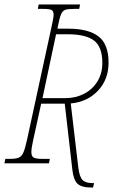

<svg xmlns="http://www.w3.org/2000/svg" viewBox="-43 -734 537 863"><path d="M282 27 248 -268H142L107 -108Q98 -69 98 -51Q98 -32 108 -26Q118 -20 144 -20H181L177 0H-23L-19 -20H4Q30 -20 42.5 -26Q55 -32 62.5 -49.5Q70 -67 79 -108L187 -606Q198 -654 198 -667Q198 -684 189 -689Q180 -694 150 -694H127L131 -714H317L313 -694H290Q261 -694 249.5 -689.5Q238 -685 231.5 -670Q225 -655 217 -615L215 -605H265Q354 -605 399.5 -570.5Q445 -536 445 -452Q445 -377 397.5 -326.5Q350 -276 275 -269L309 19Q314 60 327.5 74.5Q341 89 373 89H380L375 109H370Q323 109 305 91.5Q287 74 282 27ZM252 -293Q298 -293 336 -313Q374 -333 395.5 -369Q417 -405 417 -451Q417 -523 380 -551.5Q343 -580 261 -580H209L148 -293Z"/></svg>

Font: Noto Serif CondThin
Style: Italic
Weight: 250
Width: 3
Italic angle: -12°
Designer: Monotype Design Team
Foundry: Monotype Imaging Inc.
Version: Version 1.001